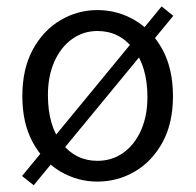

<svg xmlns="http://www.w3.org/2000/svg" viewBox="-20 -543 598 587"><path d="M277.8 12.2Q217.3 12.2 164.8 -18.6Q112.3 -49.3 80.3 -107.7Q48.3 -166 48.3 -249Q48.3 -332.5 80.3 -391.4Q112.3 -450.2 164.8 -481.2Q217.3 -512.2 277.8 -512.2Q339.4 -512.2 392.1 -481.2Q444.8 -450.2 476.8 -391.4Q508.8 -332.5 508.8 -249Q508.8 -166 476.8 -107.7Q444.8 -49.3 392.1 -18.6Q339.4 12.2 277.8 12.2ZM277.8 -51.3Q322.3 -51.3 356.7 -75.7Q391.1 -100.1 410.9 -144Q430.7 -188 430.7 -246.1Q430.7 -338.9 387.9 -393.6Q345.2 -448.2 277.8 -448.2Q234.4 -448.2 200 -423.3Q165.5 -398.4 146 -354.2Q126.5 -310.1 126.5 -252.4Q126.5 -158.7 168.9 -105Q211.4 -51.3 277.8 -51.3ZM83 23.4 47.4 -4.9 474.1 -523.4 509.8 -494.6Z"/></svg>

Font: Akatab
Style: Regular
Weight: 400
Designer: SIL Global
Foundry: SIL Global
Version: Version 4.100